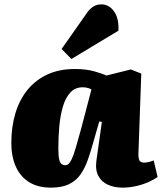

<svg xmlns="http://www.w3.org/2000/svg" viewBox="-20 -848 744 882"><path d="M616 -145Q615 -125 619.5 -113Q624 -101 643 -101Q654 -101 666.5 -104.5Q679 -108 686 -111L704 -35Q691 -25 665 -13Q639 -1 607 6.5Q575 14 543 14Q506 14 476.5 1Q447 -12 432 -39.5Q417 -67 423 -111L448 -288L436 -290L407 -189Q396 -149 383 -112.5Q370 -76 350.5 -47.5Q331 -19 298 -2.5Q265 14 214 14Q154 14 113.5 -11.5Q73 -37 52.5 -83Q32 -129 32 -191Q32 -266 51 -328.5Q70 -391 107 -436Q144 -481 198 -506Q252 -531 323 -531Q375 -531 412.5 -520.5Q450 -510 469 -501L581 -529L629 -510ZM279 -89Q288 -89 294.5 -94.5Q301 -100 309 -116Q317 -132 327 -165.5Q337 -199 352 -254L400 -437Q396 -440 385 -443.5Q374 -447 360 -447Q325 -447 303 -423Q281 -399 269 -358.5Q257 -318 252.5 -268Q248 -218 248 -166Q248 -132 252 -115.5Q256 -99 263.5 -94Q271 -89 279 -89ZM381 -791Q393 -808 409 -818Q425 -828 445 -828Q481 -828 504 -795.5Q527 -763 524 -707L308 -577L263 -623Z"/></svg>

Font: Literata Black
Style: Italic
Weight: 900
Italic angle: -2°
Designer: Latin by Veronika Burian and Jose Scaglione. Greek by Irene Vlachou. Cyrillic by Vera Evstafieva
Foundry: TypeTogether
Version: Version 3.002